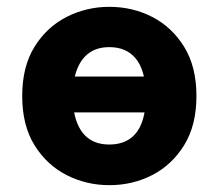

<svg xmlns="http://www.w3.org/2000/svg" viewBox="-20 -530 640 562"><path d="M300 12Q233 12 175 -17.5Q117 -47 81 -105Q45 -163 45 -249Q45 -335 81 -393Q117 -451 175 -480.5Q233 -510 300 -510Q368 -510 425.5 -480.5Q483 -451 519 -393Q555 -335 555 -249Q555 -163 519 -105Q483 -47 425.5 -17.5Q368 12 300 12ZM300 -107Q335 -107 359 -123Q383 -139 395 -171Q407 -203 407 -249Q407 -295 395 -327Q383 -359 359 -375.5Q335 -392 300 -392Q265 -392 241.5 -375.5Q218 -359 205.5 -327Q193 -295 193 -249Q193 -203 205.5 -171Q218 -139 241.5 -123Q265 -107 300 -107ZM165 -201V-306H431V-201Z"/></svg>

Font: Source Code Pro ExtraBold
Style: Regular
Weight: 800
Monospace: yes
Designer: Paul D. Hunt, Teo Tuominen
Foundry: Adobe Systems Incorporated
Version: Version 1.018;hotconv 1.0.116;makeotfexe 2.5.65601